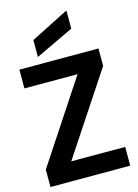

<svg xmlns="http://www.w3.org/2000/svg" viewBox="-140 -1033 793 1107"><g transform="rotate(-15 257.0 -479.0)"><path d="M19 0V-104L338 -588H21V-700H493V-596L173 -112H495V0ZM143 -743V-844L368 -958H371V-851Z"/></g></svg>

Font: DM Sans 36pt
Style: Bold
Weight: 700
Version: Version 4.004;gftools[0.9.30]